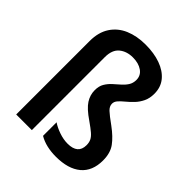

<svg xmlns="http://www.w3.org/2000/svg" viewBox="-212 -898 1042 1042"><g transform="rotate(45 309.0 -377.5)"><path d="M525 -610Q525 -575 512.5 -549Q500 -523 481.5 -503.5Q463 -484 444 -468.5Q425 -453 412.5 -439Q400 -425 400 -409Q400 -389 418 -372Q436 -355 482 -322Q531 -286 557.5 -250Q584 -214 584 -157Q584 -75 533 -32.5Q482 10 388 10Q351 10 318.5 2.5Q286 -5 259 -21V-125Q282 -109 316.5 -97Q351 -85 383 -85Q462 -85 462 -152Q462 -172 455 -187Q448 -202 430 -217.5Q412 -233 379 -256Q323 -294 302.5 -326Q282 -358 282 -395Q282 -426 294.5 -447Q307 -468 325 -484.5Q343 -501 361 -516.5Q379 -532 391 -550.5Q403 -569 403 -594Q403 -628 375 -647.5Q347 -667 303 -667Q256 -667 225 -641.5Q194 -616 194 -560V0H74V-564Q74 -631 103.5 -676Q133 -721 184.5 -743Q236 -765 303 -765Q368 -765 418 -747Q468 -729 496.5 -694.5Q525 -660 525 -610Z"/></g></svg>

Font: Noto Sans Gurmukhi UI SemiCondensed SemiBold
Style: Regular
Weight: 600
Width: 4
Designer: Jelle Bosma - Monotype Design Team
Foundry: Monotype Imaging Inc.
Version: Version 2.004; ttfautohint (v1.8.4.7-5d5b)